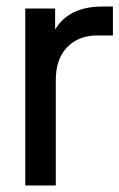

<svg xmlns="http://www.w3.org/2000/svg" viewBox="-20 -565 364 585"><path d="M57 -539H148V-475Q190 -545 291 -545H324V-457H277Q219 -457 184.5 -421Q150 -385 150 -321V0H57Z"/></svg>

Font: BLUETTI 2.0 Normal
Style: Normal
Weight: 400
Designer: Stijn de Vries
Foundry: tokotype
Version: Version 2.005;October 31, 2023;FontCreator 14.0.0.2814 64-bi